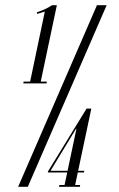

<svg xmlns="http://www.w3.org/2000/svg" viewBox="-20 -719 458 739"><path d="M49.8 0 353.2 -699H390.5L87 0ZM95 -400.2 152.5 -674.5Q142.5 -671.2 133.1 -668.4Q123.8 -665.5 122.8 -665.5L121.8 -671.5Q140.8 -678 153.5 -683.9Q166.2 -689.8 180.5 -699H198.8L135.8 -400.2ZM70.8 -405H160.2L159.2 -398H69.8ZM274.2 -223.2H272.5L175 -62.5V-61.5H304.5L303.2 -55.2H164L164.8 -59.5L313.2 -301H331.5L268.2 -2.2H227.5ZM208.8 -7H288.5L287.5 0H207Z"/></svg>

Font: Emberly Black
Style: Italic
Weight: 900
Italic angle: -12°
Designer: Rajesh Rajput
Foundry: Rajesh Rajput
Version: Version 1.000